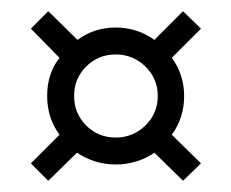

<svg xmlns="http://www.w3.org/2000/svg" viewBox="-20 -521 412 342"><path d="M286 -418 338 -470 306 -501 255 -450C234.3 -464.7 211.3 -472 186 -472C160.7 -472 138 -464.7 118 -450L66 -501L35 -470L86 -418C71.3 -399.3 64 -376.7 64 -350C64 -324 71.3 -301 86 -281L35 -230L66 -199L117 -249C138.3 -235 161.3 -228 186 -228C198.7 -228 211 -229.8 223 -233.5C235 -237.2 245.7 -242.3 255 -249L306 -199L338 -230L286 -281C300.7 -301 308 -324 308 -350C308 -375.3 300.7 -398 286 -418ZM186 -424C206.7 -424 224.3 -416.8 239 -402.5C253.7 -388.2 261 -370.7 261 -350C261 -329.3 253.7 -311.8 239 -297.5C224.3 -283.2 206.7 -276 186 -276C165.3 -276 147.8 -283.2 133.5 -297.5C119.2 -311.8 112 -329.3 112 -350C112 -370.7 119.2 -388.2 133.5 -402.5C147.8 -416.8 165.3 -424 186 -424Z"/></svg>

Font: Bebas Neue Regular two
Style: Regular2
Weight: 400
Designer: Ryoichi Tsunekawa & LGV (GE)
Foundry: Free Software Foundation, Inc.
Version: Version 1.003 August 13, 2016